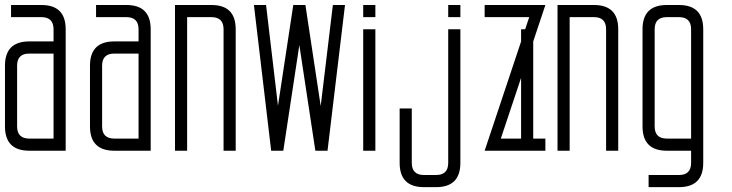

<svg xmlns="http://www.w3.org/2000/svg" viewBox="-20 -606 2945 772"><path d="M195.3 -390.6H97.7Q48.8 -390.6 48.8 -341.8V-97.7Q48.8 -48.8 97.7 -48.8H195.3ZM195.3 -439.5V-488.3Q195.3 -537.1 146.5 -537.1H24.4V-585.9H146.5Q244.1 -585.9 244.1 -488.3V0H97.7Q0 0 0 -97.7V-341.8Q0 -439.5 97.7 -439.5Z M537.1 -390.6H439.5Q390.6 -390.6 390.6 -341.8V-97.7Q390.6 -48.8 439.5 -48.8H537.1ZM537.1 -439.5V-488.3Q537.1 -537.1 488.3 -537.1H366.2V-585.9H488.3Q585.9 -585.9 585.9 -488.3V0H439.5Q341.8 0 341.8 -97.7V-341.8Q341.8 -439.5 439.5 -439.5Z M732.4 -537.1V0H683.6V-585.9H830.1Q927.7 -585.9 927.7 -488.3V0H878.9V-488.3Q878.9 -537.1 830.1 -537.1Z M1269.5 -179.7 1318.4 -585.9H1367.2L1296.9 0H1248L1183.6 -424.8L1119.1 0H1070.3L1001 -585.9H1049.8L1097.7 -180.7L1159.2 -585.9H1208Z M1440.4 -537.1V-585.9H1489.3V-537.1ZM1440.4 0V-488.3H1489.3V0Z M1684.6 146.5Q1586.9 146.5 1586.9 48.8V-169.9H1635.7V48.8Q1635.7 97.7 1684.6 97.7H1733.4Q1782.2 97.7 1782.2 48.8V-488.3H1831.1V48.8Q1831.1 146.5 1733.4 146.5ZM1782.2 -537.1V-585.9H1831.1V-537.1Z M2107.9 -537.1H1928.7V-585.9H2172.9L1993.7 -48.8H2172.9V0H1928.7Z M2075.2 -537.1V-585.9H2124V-537.1ZM2075.2 0V-488.3H2124V0Z M2270.5 -537.1V0H2221.7V-585.9H2368.2Q2465.8 -585.9 2465.8 -488.3V0H2417V-488.3Q2417 -537.1 2368.2 -537.1Z M2807.6 48.8Q2807.6 146.5 2710 146.5H2587.9V97.7H2710Q2758.8 97.7 2758.8 48.8V0H2661.1Q2563.5 0 2563.5 -97.7V-488.3Q2563.5 -585.9 2661.1 -585.9H2710Q2807.6 -585.9 2807.6 -488.3ZM2758.8 -48.8V-488.3Q2758.8 -537.1 2710 -537.1H2661.1Q2612.3 -537.1 2612.3 -488.3V-97.7Q2612.3 -48.8 2661.1 -48.8Z"/></svg>

Font: Daray
Style: Regular
Weight: 400
Designer: Maxim Raikov
Foundry: Maxim Raikov
Version: Version 1.00 May 24, 2021, initial release